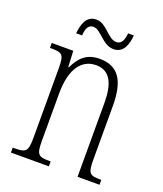

<svg xmlns="http://www.w3.org/2000/svg" viewBox="-132 -794 746 880"><g transform="rotate(20 241.0 -353.5)"><path d="M305 -606C355 -606 368 -654 372 -697H344C341 -667 333 -641 306 -641C264 -641 237 -707 187 -707C136 -707 124 -657 120 -616H149C151 -646 158 -671 185 -671C222 -671 251 -606 305 -606ZM26 0H211V-24H205C151 -24 141 -31 141 -99V-330C141 -454 189 -510 257 -510C326 -510 351 -452 351 -360V0H458V-24H454C401 -24 392 -31 392 -100V-360C392 -486 352 -543 262 -543C200 -543 167 -511 142 -458H139L135 -536H30V-512H35C90 -512 100 -506 100 -438V-100C100 -31 90 -24 34 -24H26Z"/></g></svg>

Font: Noto Serif Devanagari ExtraCondensed ExtraLight
Style: Regular
Weight: 200
Width: 2
Designer: Universal Thirst, Indian Type Foundry and the Monotype Design Team
Foundry: Monotype Imaging Inc.
Version: Version 2.004